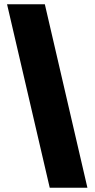

<svg xmlns="http://www.w3.org/2000/svg" viewBox="-20 -883 445 903"><path d="M213.9 0 13.2 -862.8H190.9L391.1 0Z"/></svg>

Font: webenart
Style: Regular
Weight: 400
Designer: Vernon Adams
Foundry: Vernon Adams
Version: Version 2.116; ttfautohint (v1.8.3)